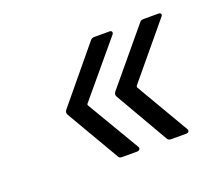

<svg xmlns="http://www.w3.org/2000/svg" viewBox="-70 -554 632 546"><g transform="rotate(-20 245.5 -281.0)"><path d="M269 -119 175 -278C174 -280 174 -282 176 -284L309 -443C314 -449 312 -455 304 -455H259C254 -455 250 -454 246 -449L113 -288C109 -283 109 -279 111 -274L205 -113C207 -108 211 -107 216 -107H261C269 -107 273 -113 269 -119ZM417 -119 324 -278C323 -280 324 -282 325 -284L457 -443C463 -449 460 -455 453 -455H408C403 -455 398 -454 395 -449L261 -288C258 -283 257 -279 260 -274L353 -113C356 -108 360 -107 365 -107H410C418 -107 421 -113 417 -119Z"/></g></svg>

Font: Barlow Semi Condensed
Style: Italic
Weight: 400
Width: 4
Italic angle: -7°
Designer: Jeremy Tribby
Foundry: Tribby Type
Version: Version 1.422;hotconv 1.0.109;makeotfexe 2.5.65596